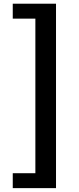

<svg xmlns="http://www.w3.org/2000/svg" viewBox="-20 -823 418 1016"><path d="M47.5 172.5V93.6H167.2V-724.4H47.5V-803.4H276.4V172.5Z"/></svg>

Font: Noto Sans KR Thin
Style: Regular
Weight: 100
Designer: Ryoko NISHIZUKA 西塚涼子 (kana, bopomofo & ideographs); Paul D. Hunt (Latin, Greek & Cyrillic); Sandoll Communications 산돌커뮤니
Foundry: Adobe
Version: Version 2.004-H2;hotconv 1.0.118;makeotfexe 2.5.65603